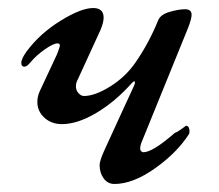

<svg xmlns="http://www.w3.org/2000/svg" viewBox="-20 -444 546 478"><path d="M228 -33Q228 -43 239 -68L289 -177L313 -229Q316 -235 316 -239Q316 -245 308 -237Q267 -191 220 -163Q173 -135 134 -135Q108 -135 90.5 -151Q73 -167 73 -190Q73 -204 79 -217L122 -309Q129 -327 129 -331Q129 -336 123 -336Q113 -336 91.5 -321Q70 -306 56 -289Q47 -278 41 -278Q33 -278 33 -287Q33 -298 47 -317Q80 -361 131 -392.5Q182 -424 212 -424Q238 -424 238 -400Q238 -388 230 -369L174 -247Q169 -238 169 -229Q169 -219 175.5 -212Q182 -205 189 -205Q216 -205 254 -228.5Q292 -252 317 -288Q351 -337 374 -394Q380 -408 402.5 -414.5Q425 -421 441 -421Q457 -421 457 -407Q457 -397 448 -374L335 -96Q329 -83 329 -74Q329 -67 336 -65Q359 -64 415 -113Q422 -115 443 -131Q445 -131 447.5 -129.5Q450 -128 450 -126Q453 -120 451 -111Q421 -64 366 -25Q311 14 265 14Q248 14 238 0Q228 -14 228 -33Z"/></svg>

Font: EB Garamond Medium
Style: Italic
Weight: 500
Italic angle: -17.2°
Designer: Georg Duffner and Octavio Pardo
Foundry: Georg Duffner
Version: Version 1.000